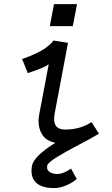

<svg xmlns="http://www.w3.org/2000/svg" viewBox="-20 -707 558 958"><path d="M249.5 -686.5H364.3L343.3 -576.7H228.5ZM319.3 -493.2 252.4 -138.7Q250 -127 250 -113.3Q250 -60.5 304.7 -60.5Q380.4 -60.5 436.5 -97.7L473.6 -40.5Q468.3 -36.6 461.4 -32.7Q439.5 -19 372.6 15.9Q305.7 50.8 262 77.9Q218.3 105 215.3 120.1Q214.8 122.6 214.8 127.4Q214.8 143.6 229.5 152.3Q244.1 161.1 266.6 161.1Q279.8 161.1 294.2 155.8Q308.6 150.4 314.7 146.7Q320.8 143.1 334.5 134.3L362.8 186Q342.3 204.6 310.5 218Q278.8 231.4 251 231.4Q193.4 231.4 165.3 209Q137.2 186.5 137.2 146Q137.2 131.8 139.6 120.1Q148.9 72.3 256.3 5.4Q211.9 -3.4 192.1 -33.2Q172.4 -63 172.4 -102.1Q172.4 -117.2 175.8 -136.7L223.1 -386.2Q199.2 -368.2 118.7 -342.3L90.3 -412.6Q127.9 -425.3 157.7 -439.5Q187.5 -453.6 203.4 -464.8Q219.2 -476.1 229.5 -485.4Q239.7 -494.6 243.2 -500L246.1 -504.9Z"/></svg>

Font: Fantasque Sans Mono
Style: Italic
Weight: 400
Italic angle: -11°
Monospace: yes
Designer: Jany Belluz
Version: Version 1.8.0 ; ttfautohint (v1.8.2)